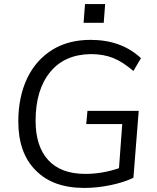

<svg xmlns="http://www.w3.org/2000/svg" viewBox="-20 -916 771 944"><path d="M410 -371H662L636 -42Q591 -20 525 -6Q491 1 459 4.5Q427 8 395 8Q239 8 155 -79Q70 -164 70 -319Q70 -439 114 -532Q157 -621 237 -671Q316 -720 425 -720Q577 -720 673 -630L636 -567Q610 -589 585.5 -605Q561 -621 536 -631Q488 -650 426 -650Q297 -648 227 -562Q155 -475 155 -322Q155 -197 217 -129Q279 -61 400 -61Q482 -61 565 -89L581 -306H404ZM398 -896H497L490 -804H391Z"/></svg>

Font: PRinguin Sans
Style: Italic
Weight: 400
Designer: Vernon Adams
Foundry: Vernon Adams
Version: ""